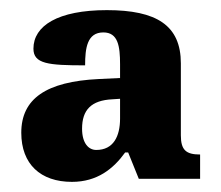

<svg xmlns="http://www.w3.org/2000/svg" viewBox="-20 -739 436 379"><path d="M122 -380C172 -380 204 -406 227 -438H233L254 -386H375V-434C347 -434 337 -443 337 -472V-614C337 -689 289 -719 191 -719C94 -719 46 -688 46 -643C46 -613 75 -610 148 -610C148 -644 152 -675 184 -675C213 -675 217 -648 217 -612V-585L175 -583C71 -578 22 -544 22 -477C22 -415 60 -380 122 -380ZM170 -443C155 -443 142 -456 142 -485C142 -522 160 -541 202 -543L217 -544V-505C217 -470 204 -443 170 -443Z"/></svg>

Font: Noto Serif Tamil Condensed Black
Style: Regular
Weight: 900
Width: 3
Designer: Indian Type Foundry, Tom Grace, and the Monotype Design Team
Foundry: Monotype Imaging Inc.
Version: Version 2.004